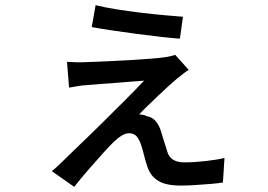

<svg xmlns="http://www.w3.org/2000/svg" viewBox="-20 -665 1040 745"><path d="M351 -645Q382 -637 428 -629.5Q474 -622 524 -616Q574 -610 618.5 -606Q663 -602 690 -600L678 -515Q649 -517 604.5 -522Q560 -527 510.5 -533.5Q461 -540 414.5 -547Q368 -554 336 -560ZM712 -394Q701 -387 688.5 -377Q676 -367 667 -360Q656 -351 635.5 -332.5Q615 -314 592.5 -292.5Q570 -271 550 -251.5Q530 -232 520 -221Q526 -221 534.5 -219.5Q543 -218 550 -214Q573 -210 586.5 -192Q600 -174 606 -151Q611 -134 618.5 -110.5Q626 -87 631 -71Q645 -35 695 -35Q733 -35 777.5 -40Q822 -45 851 -52L845 43Q829 46 799.5 48.5Q770 51 738 53Q706 55 682 55Q624 55 594.5 37Q565 19 553 -15Q546 -34 539.5 -60.5Q533 -87 528 -101Q521 -123 510.5 -135.5Q500 -148 480 -148Q467 -148 451.5 -138.5Q436 -129 422 -115Q408 -102 381 -72Q354 -42 323.5 -7Q293 28 268 60L181 -1Q191 -9 199.5 -16.5Q208 -24 221 -37Q247 -63 289 -103Q331 -143 377.5 -189Q424 -235 467 -278Q510 -321 539 -352Q522 -351 493 -348.5Q464 -346 430.5 -343.5Q397 -341 367.5 -339Q338 -337 320 -335Q298 -334 279.5 -330.5Q261 -327 248 -325L240 -425Q254 -424 275 -423.5Q296 -423 315 -424Q328 -424 357 -425.5Q386 -427 423 -428.5Q460 -430 497.5 -432.5Q535 -435 567.5 -437.5Q600 -440 619 -443Q629 -444 641 -447Q653 -450 660 -452Z"/></svg>

Font: Source Han Sans SC Medium
Style: Regular
Weight: 500
Designer: Ryoko NISHIZUKA 西塚涼子 (kana, bopomofo & ideographs); Paul D. Hunt (Latin, Greek & Cyrillic); Sandoll Communications 산돌커뮤니
Foundry: Adobe
Version: Version 2.004;hotconv 1.0.118;makeotfexe 2.5.65603